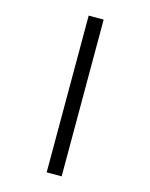

<svg xmlns="http://www.w3.org/2000/svg" viewBox="-136 -916 871 1112"><g transform="rotate(15 299.5 -360.0)"><path d="M254.4 109.9V-830.1H344.2V109.9Z"/></g></svg>

Font: UDEV Gothic 35
Style: Regular
Weight: 400
Version: v2.1.0; ttfautohint (v1.8.4.7-5d5b-dirty) -l 6 -r 45 -G 200 